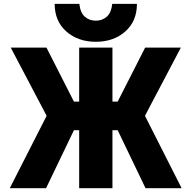

<svg xmlns="http://www.w3.org/2000/svg" viewBox="-20 -981 997 1003"><path d="M740.2 2 594.7 -300.8H567.4V2H393.6V-300.8H366.2L220.7 2H31.2L223.6 -376L36.1 -732.4H222.7L366.2 -450.2H393.6V-732.4H567.4V-450.2H594.7L738.3 -732.4H924.8L737.3 -376L928.7 2ZM265.6 -960.9H394.5Q399.4 -915 422.9 -894Q446.3 -873 480.5 -873Q514.6 -873 538.1 -894Q561.5 -915 566.4 -960.9H695.3Q695.3 -870.1 634.3 -816.4Q573.2 -762.7 480.5 -762.7Q387.7 -762.7 326.7 -816.4Q265.6 -870.1 265.6 -960.9Z"/></svg>

Font: Gen Shin Gothic Heavy
Style: Bold
Weight: 900
Designer: [Source Han Sans]
Ryoko NISHIZUKA  (kana & ideographs); Paul D. Hunt (Latin, Greek & Cyrillic); Wenlong ZHANG  (bopomofo
Version: Version 1.002.20150607